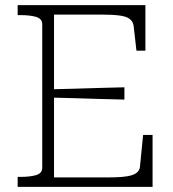

<svg xmlns="http://www.w3.org/2000/svg" viewBox="-20 -730 675 750"><path d="M576 -203V0H49V-39H60Q97 -39 121 -46Q145 -53 145 -75V-635Q145 -657 121 -664Q97 -671 60 -671H49V-710H548V-532H513L502 -629Q499 -647 486 -656.5Q473 -666 446 -669.5Q419 -673 377 -673H191V-37H402Q434 -37 457.5 -39Q481 -41 496 -46Q511 -51 518.5 -59.5Q526 -68 527 -81L539 -203ZM171 -381Q220 -382 269.5 -383.5Q319 -385 368 -386.5Q417 -388 466 -389V-341Q417 -342 368 -343.5Q319 -345 269.5 -346.5Q220 -348 171 -349Z"/></svg>

Font: Roboto Serif Thin
Style: Regular
Weight: 250
Designer: Greg Gazdowicz
Foundry: Commercial Type
Version: Version 1.004